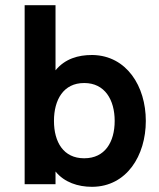

<svg xmlns="http://www.w3.org/2000/svg" viewBox="-20 -710 612 740"><path d="M334 10H336C468 9 542 -110 542 -244C542 -378 468 -495 338 -498H334C282 -498 231 -484 194 -439V-690H75V0H194V-49C228 -7 281 10 334 10ZM304 -100C225 -100 188 -162 188 -244C188 -326 225 -390 304 -390H305C384 -390 422 -325 422 -244C422 -162 384 -100 305 -100Z"/></svg>

Font: FREAK Grotesk Next
Style: Bold
Weight: 700
Width: 3
Designer: La Scuola Open Source
Foundry: La Scuola Open Source
Version: Version 1.000;PS 1.0;hotconv 1.0.72;makeotf.lib2.5.5900